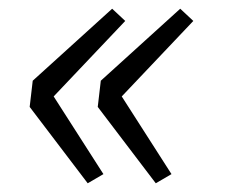

<svg xmlns="http://www.w3.org/2000/svg" viewBox="-20 -496 521 440"><path d="M48 -251 55 -311 237 -476 267 -448 103 -275 217 -97 181 -76ZM204 -251 211 -311 393 -476 423 -448 259 -275 373 -97 337 -76Z"/></svg>

Font: Nebula Sans Book
Style: Regular
Weight: 400
Italic angle: -9°
Designer: Paul D. Hunt for Adobe (as Source Sans)
Foundry: Nebula Entertainment & Broadcasting LLC
Version: Version 1.010